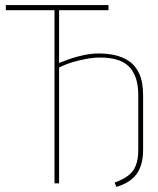

<svg xmlns="http://www.w3.org/2000/svg" viewBox="-20 -720 622 754"><path d="M369 -510Q339 -510 308.5 -503.5Q278 -497 252.5 -488Q227 -479 210 -472V-454Q236 -467 264 -475.5Q292 -484 320 -489Q348 -494 374 -494Q410 -494 438 -486Q466 -478 484.5 -460.5Q503 -443 513 -414.5Q523 -386 523 -346V-131Q523 -95 513.5 -70.5Q504 -46 483.5 -30.5Q463 -15 430 -3L437 14Q474 3 497 -16Q520 -35 531 -63.5Q542 -92 542 -131V-345Q542 -398 527 -430.5Q512 -463 486.5 -480Q461 -497 430.5 -503.5Q400 -510 369 -510ZM212 -680H406V-700H3V-680H194V0H212Z"/></svg>

Font: Advent Pro Thin
Style: Regular
Weight: 250
Version: Version 3.000